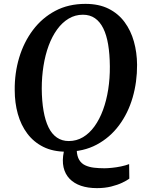

<svg xmlns="http://www.w3.org/2000/svg" viewBox="-20 -773 757 991"><path d="M480.5 198Q433.5 198 397.8 185.8Q362 173.5 339 149.5Q316 125.5 308 90.5Q300 55.5 309.5 9.5L376 2.5Q377.5 33.5 388.8 52.2Q400 71 419.8 80.2Q439.5 89.5 464.8 92.5Q490 95.5 519 95.5Q534.5 95.5 557.5 93.2Q580.5 91 604.5 86Q628.5 81 646.5 74L647.5 149Q635 158.5 611 170Q587 181.5 553.8 189.8Q520.5 198 480.5 198ZM322 10Q253.5 10 203.5 -15Q153.5 -40 120.8 -83.8Q88 -127.5 72 -185Q56 -242.5 56 -307.5Q55 -395.5 79 -475.5Q103 -555.5 150 -618Q197 -680.5 265 -716.8Q333 -753 421 -753Q490.5 -753 540.5 -728Q590.5 -703 623 -659Q655.5 -615 671.2 -558.5Q687 -502 687.5 -439Q688 -350 664.5 -269.2Q641 -188.5 594.2 -125.8Q547.5 -63 479.2 -26.5Q411 10 322 10ZM335 -45Q375 -45 408.5 -65Q442 -85 468 -121.2Q494 -157.5 511.8 -205.8Q529.5 -254 538.5 -311.2Q547.5 -368.5 547 -430.5Q546.5 -494 538.2 -543.2Q530 -592.5 513 -626.8Q496 -661 470 -679Q444 -697 408 -697Q368 -697 334.5 -677Q301 -657 275 -621.2Q249 -585.5 231.2 -537.5Q213.5 -489.5 204.5 -433Q195.5 -376.5 195.5 -315.5Q196 -251 204.8 -200.8Q213.5 -150.5 230.5 -115.8Q247.5 -81 273.8 -63Q300 -45 335 -45Z"/></svg>

Font: Merriweather Light 18pt SemiBold
Style: Italic
Weight: 600
Italic angle: -7.8°
Version: Version 2.101